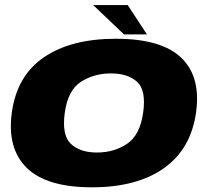

<svg xmlns="http://www.w3.org/2000/svg" viewBox="-20 -754 860 778"><path d="M353 5Q168.5 5 88.2 -74Q8 -153 28 -298.5Q48.5 -447.5 158.5 -522.2Q268.5 -597 449.5 -597Q633.5 -597 714 -520.5Q794.5 -444 774.5 -298.5Q753.5 -149.5 643.8 -72.2Q534 5 353 5ZM373 -136Q442 -136 494.5 -171Q547 -206 560 -297Q573 -388 535.8 -422.2Q498.5 -456.5 429.5 -456.5Q361 -456.5 308 -422.5Q255 -388.5 242.5 -297Q230 -206 267.2 -171Q304.5 -136 373 -136ZM482.5 -614.5 357.5 -733.5H497.5L575.5 -614.5Z"/></svg>

Font: Anybody ExtraExpanded ExtraBold
Style: Italic
Weight: 800
Width: 8
Italic angle: -10°
Designer: Tyler Finck
Foundry: Etcetera Type Company
Version: Version 1.010; ttfautohint (v1.8.3) -l 8 -r 50 -G 200 -x 14 